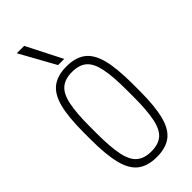

<svg xmlns="http://www.w3.org/2000/svg" viewBox="-312 -1057 1124 1124"><g transform="rotate(-45 250.0 -495.0)"><path d="M250 10Q176 10 131.5 -23.5Q87 -57 67.5 -133Q48 -209 48 -335V-395Q48 -522 67.5 -597.5Q87 -673 131.5 -706.5Q176 -740 250 -740Q324 -740 368.5 -706.5Q413 -673 432.5 -597.5Q452 -522 452 -395V-335Q452 -209 432.5 -133Q413 -57 368.5 -23.5Q324 10 250 10ZM250 -36Q308 -36 341 -63.5Q374 -91 388 -157Q402 -223 402 -337V-393Q402 -507 388 -573Q374 -639 341 -666.5Q308 -694 250 -694Q193 -694 159.5 -666.5Q126 -639 112 -573Q98 -507 98 -393V-337Q98 -223 112 -157Q126 -91 159.5 -63.5Q193 -36 250 -36ZM221 -780 99 -1000H160L272 -780Z"/></g></svg>

Font: M PLUS Code Latin Light
Style: Regular
Weight: 300
Designer: Coji Morishita
Foundry: UNDERFOREST DESIGN
Version: Version 1.002; ttfautohint (v1.8.3)